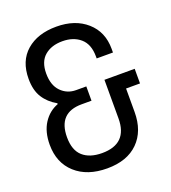

<svg xmlns="http://www.w3.org/2000/svg" viewBox="-130 -790 803 899"><g transform="rotate(-20 271.5 -340.5)"><path d="M460.9 -507V-488.3H379.7V-498.3Q379.7 -559.1 345.1 -589.1Q310.6 -619 255.6 -619Q200.7 -619 167 -590.1Q133.4 -561.3 133.4 -502.6Q133.4 -444 163.8 -412.9Q194.2 -381.8 238.5 -381.8H289.3V-310.6H240.2Q122.9 -310.6 122.9 -188.5Q122.9 -123.8 157.3 -93.4Q191.6 -63 252.8 -63Q379.7 -63 379.7 -189.4V-381.8H530.4V-308.9H460.9V-192Q460.9 -96.9 405.7 -42.1Q350.6 12.6 251.3 12.6Q152 12.6 93.4 -40.4Q34.8 -93.4 34.8 -183.3Q34.8 -247.6 62.3 -290.2Q89.9 -332.8 135.1 -349.7V-354Q93.4 -377.5 70.4 -413.8Q47.4 -450 47.4 -507Q47.4 -596 103.2 -644.4Q159 -692.9 252.4 -692.9Q345.8 -692.9 403.3 -642.1Q460.9 -591.2 460.9 -507Z"/></g></svg>

Font: Puralecka Narrow
Style: Regular
Weight: 400
Designer: Hector Gatti, Marcela Romero, Pablo Cosgaya and Nicolas Silva
Version: Version 1.004;PS 001.004;hotconv 1.0.70;makeotf.lib2.5.58329